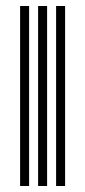

<svg xmlns="http://www.w3.org/2000/svg" viewBox="-20 -620 284 640"><path d="M167 0V-600H197V0ZM47 0V-600H77V0ZM107 0V-600H137V0Z"/></svg>

Font: Big Shoulders Inline Text Black
Style: Regular
Weight: 900
Designer: Patric King
Foundry: XO Type Co
Version: Version 1.000